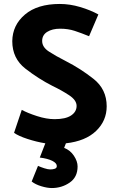

<svg xmlns="http://www.w3.org/2000/svg" viewBox="-20 -715 596 970"><path d="M42 -507Q43 -588 106 -641.5Q169 -695 282 -695Q333 -695 385 -679.5Q437 -664 477 -642L430 -532Q391 -548 357.5 -559Q324 -570 284 -570Q244 -570 218.5 -554Q193 -538 193 -508Q193 -477 226.5 -455Q260 -433 313 -406Q386 -369 452.5 -316.5Q519 -264 519 -178Q519 -105 465.5 -53.5Q412 -2 313 9L304 32Q335 44 353.5 72Q372 100 372 126Q372 180 332 207.5Q292 235 242 235Q219 235 189 226Q159 217 140 202L172 123Q185 129 203.5 135Q222 141 234 141Q247 141 257 137.5Q267 134 267 124Q267 109 244 97.5Q221 86 181 81L209 9Q165 2 119 -13Q73 -28 51 -44L90 -160Q119 -144 167 -128.5Q215 -113 256 -113Q311 -113 339 -131.5Q367 -150 367 -180Q367 -209 329 -234Q291 -259 245 -281Q174 -317 108 -368.5Q42 -420 42 -507Z"/></svg>

Font: Palanquin Dark Medium
Style: Regular
Weight: 500
Designer: Pria Ravichandran
Version: Version 1.001